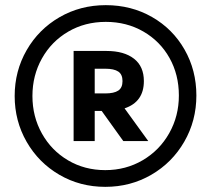

<svg xmlns="http://www.w3.org/2000/svg" viewBox="-20 -723 821 746"><path d="M37 -350Q37 -447 83.5 -528Q130 -609 211 -656Q292 -703 391 -703Q490 -703 570.5 -657Q651 -611 697 -530.5Q743 -450 743 -352Q743 -254 696 -172.5Q649 -91 568 -44Q487 3 389 3Q291 3 210.5 -44Q130 -91 83.5 -172Q37 -253 37 -350ZM675 -352Q675 -433 638.5 -498Q602 -563 537 -600.5Q472 -638 391 -638Q310 -638 245 -600Q180 -562 143 -496Q106 -430 106 -350Q106 -270 143 -204Q180 -138 244.5 -100Q309 -62 389 -62Q469 -62 534.5 -100.5Q600 -139 637.5 -205.5Q675 -272 675 -352ZM266 -525H394Q462 -525 500.5 -495Q539 -465 539 -408Q539 -327 464 -302L556 -175H459L375 -292H348V-175H266ZM389 -360Q423 -360 439.5 -371Q456 -382 456 -408Q456 -434 439.5 -445Q423 -456 389 -456H348V-360Z"/></svg>

Font: Chess Sans
Style: Bold
Weight: 700
Designer: Wolf Bōese
Foundry: Wolf Bōese
Version: Version 7.223